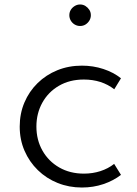

<svg xmlns="http://www.w3.org/2000/svg" viewBox="-20 -821 612 857"><path d="M345.5 16Q288 16 237.5 -4.2Q187 -24.5 149 -61.5Q111 -98.5 89.5 -148Q68 -197.5 68 -256Q68 -314 89 -363.5Q110 -413 147.8 -450Q185.5 -487 236 -507.5Q286.5 -528 345.5 -528Q396 -528 441.5 -513Q487 -498 520 -471.5L490 -422.5Q434 -466 354 -466Q291 -466 243.2 -438.2Q195.5 -410.5 169 -362.8Q142.5 -315 142.5 -256Q142.5 -196.5 169.5 -148.8Q196.5 -101 244.5 -73.5Q292.5 -46 354.5 -46Q393.5 -46 428.2 -57.2Q463 -68.5 489.5 -89.5L520 -40.5Q486.5 -14.5 441.5 0.8Q396.5 16 345.5 16ZM337.5 -705Q324.5 -705 313.5 -711.5Q302.5 -718 296 -729Q289.5 -740 289.5 -753Q289.5 -766.5 296 -777Q302.5 -787.5 313.5 -794.2Q324.5 -801 337.5 -801Q351 -801 361.5 -794.2Q372 -787.5 378.8 -777Q385.5 -766.5 385.5 -753Q385.5 -740 378.8 -729Q372 -718 361.5 -711.5Q351 -705 337.5 -705Z"/></svg>

Font: Spartan Thin
Style: Regular
Weight: 400
Version: Version 1.004